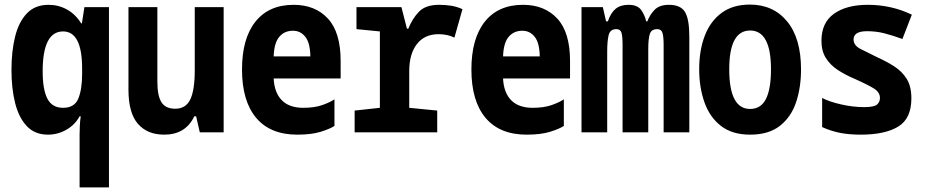

<svg xmlns="http://www.w3.org/2000/svg" viewBox="-20 -577 4040 837"><path d="M327 9Q327 -5 328 -28Q329 -51 332 -70H327Q307 -33 269.5 -11.5Q232 10 189 10Q132 10 97 -27Q62 -64 46 -127.5Q30 -191 30 -272Q30 -354 46 -418Q62 -482 97.5 -519Q133 -556 192 -556Q235 -556 272 -535.5Q309 -515 334 -475H337L348 -546H455V240H327ZM255 -107Q305 -107 321.5 -147.5Q338 -188 338 -255V-278Q338 -440 255 -440Q166 -440 166 -266Q166 -187 186.5 -147Q207 -107 255 -107Z M696 10Q622 10 581 -37.5Q540 -85 540 -186V-546H666V-221Q666 -159 684 -131Q702 -103 744 -103Q790 -103 809.5 -143.5Q829 -184 829 -271V-546H955V0H851L835 -70H827Q789 10 696 10Z M1276 10Q1158 10 1096.5 -63.5Q1035 -137 1035 -274Q1035 -409 1093.5 -482.5Q1152 -556 1260 -556Q1354 -556 1409.5 -496Q1465 -436 1465 -311V-235H1173Q1176 -173 1208.5 -140Q1241 -107 1302 -107Q1351 -107 1385 -119Q1419 -131 1438 -144V-28Q1418 -15 1378 -2.5Q1338 10 1276 10ZM1333 -331Q1332 -390 1311 -416.5Q1290 -443 1257 -443Q1220 -443 1197.5 -416.5Q1175 -390 1173 -331Z M1526 0V-95L1636 -107V-440L1534 -450V-546H1730L1754 -452H1760Q1778 -497 1807 -526.5Q1836 -556 1894 -556Q1922 -556 1947 -552Q1972 -548 1996 -537L1961 -413Q1931 -428 1892 -428Q1831 -428 1797.5 -385Q1764 -342 1764 -267V-107L1886 -95V0Z M2276 10Q2158 10 2096.5 -63.5Q2035 -137 2035 -274Q2035 -409 2093.5 -482.5Q2152 -556 2260 -556Q2354 -556 2409.5 -496Q2465 -436 2465 -311V-235H2173Q2176 -173 2208.5 -140Q2241 -107 2302 -107Q2351 -107 2385 -119Q2419 -131 2438 -144V-28Q2418 -15 2378 -2.5Q2338 10 2276 10ZM2333 -331Q2332 -390 2311 -416.5Q2290 -443 2257 -443Q2220 -443 2197.5 -416.5Q2175 -390 2173 -331Z M2515 0V-546H2608L2622 -484H2630Q2642 -520 2663 -538Q2684 -556 2720 -556Q2759 -556 2775 -533.5Q2791 -511 2797 -484H2802Q2813 -513 2834 -534.5Q2855 -556 2896 -556Q2947 -556 2966 -525Q2985 -494 2985 -417V0H2873V-382Q2873 -417 2868 -433.5Q2863 -450 2845 -450Q2820 -450 2813 -429.5Q2806 -409 2806 -362V0H2694V-382Q2694 -420 2689 -435Q2684 -450 2667 -450Q2640 -450 2633.5 -424.5Q2627 -399 2627 -352V0Z M3250 10Q3172 10 3123 -28Q3074 -66 3051 -131Q3028 -196 3028 -275Q3028 -358 3052.5 -421.5Q3077 -485 3126 -521Q3175 -557 3249 -557Q3351 -557 3411.5 -483.5Q3472 -410 3472 -274Q3472 -196 3450.5 -131.5Q3429 -67 3380 -28.5Q3331 10 3250 10ZM3250 -102Q3297 -102 3319 -145.5Q3341 -189 3341 -275Q3341 -444 3250 -444Q3159 -444 3159 -275Q3159 -102 3250 -102Z M3732 10Q3683 10 3643.5 2.5Q3604 -5 3564 -23V-150Q3594 -134 3646 -122Q3698 -110 3747 -110Q3790 -110 3803 -121Q3816 -132 3816 -150Q3816 -174 3791.5 -190Q3767 -206 3702 -235Q3664 -251 3631.5 -272.5Q3599 -294 3580 -324.5Q3561 -355 3561 -399Q3561 -478 3615.5 -517Q3670 -556 3763 -556Q3866 -556 3955 -513L3914 -407Q3870 -423 3834.5 -432Q3799 -441 3760 -441Q3701 -441 3701 -405Q3701 -379 3731.5 -363.5Q3762 -348 3805 -327Q3845 -309 3878.5 -287.5Q3912 -266 3932.5 -233.5Q3953 -201 3953 -148Q3953 -60 3895.5 -25Q3838 10 3732 10Z"/></svg>

Font: Noto Sans Mono ExtraCondensed
Style: Bold
Weight: 700
Width: 2
Designer: Monotype Design Team
Foundry: Monotype Imaging Inc.
Version: Version 2.014